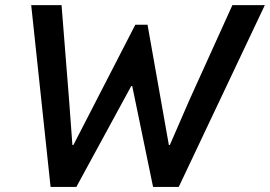

<svg xmlns="http://www.w3.org/2000/svg" viewBox="-20 -740 1068 760"><path d="M180.2 0 103.5 -719.7H223.6L253.4 -344.7L266.6 -166H270.5L515.6 -642.1H564L648.4 -166H652.3L730 -344.7L899.9 -719.7H1028.3L687.5 0H585.9L503.4 -399.4H499.5L282.2 0Z"/></svg>

Font: Reddit Sans SemiBold
Style: Italic
Weight: 600
Italic angle: -11.25°
Designer: Stephen Hutchings
Version: Version 1.013